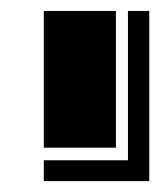

<svg xmlns="http://www.w3.org/2000/svg" viewBox="-20 -750 303 351"><path d="M252.9 -418.9H60.1V-457H213.9V-730H252.9ZM191.9 -480H60.1V-730H191.9Z"/></svg>

Font: Laconic
Style: Shadow
Weight: 900
Width: 6
Designer: Robby Woodard
Version: Version 1.000